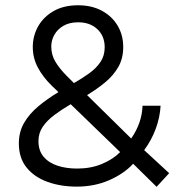

<svg xmlns="http://www.w3.org/2000/svg" viewBox="-20 -700 707 725"><path d="M103.8 -522.6Q103.8 -481.2 122.7 -445.5Q141.6 -409.8 173.8 -378L200.7 -352.2Q158.9 -327.1 124.9 -298.7Q90.9 -270.3 71 -236.2Q51.2 -202.1 51.2 -158.3Q51.2 -103.2 80.6 -67.1Q109.9 -31 159.7 -13.1Q209.4 4.7 269.8 4.7Q336.4 4.7 391.8 -19.4Q447.3 -43.4 482.8 -81.6L571.3 5.4L618.8 -46.1L524.4 -133.1Q552.6 -171.3 568.3 -214.3Q584 -257.2 586.4 -300.7H518.2Q516.2 -236 475.4 -177L308.8 -340.9Q346.3 -363.7 377.3 -389.2Q408.2 -414.8 426.8 -447.2Q445.3 -479.5 445.3 -522.2Q445.3 -567.5 424.2 -603.1Q403 -638.7 364.7 -659.4Q326.4 -680.1 275.1 -680.1Q220.5 -680.1 182.2 -658.1Q143.9 -636 123.8 -600.1Q103.8 -564.2 103.8 -522.6ZM259.1 -386.3 230.6 -414.9Q204.6 -441.2 189.1 -467Q173.6 -492.8 173.6 -524.5Q173.6 -548 185.4 -568.8Q197.2 -589.7 219.7 -602.7Q242.3 -615.8 274.9 -615.8Q320.2 -615.8 347.8 -589.7Q375.3 -563.7 375.3 -521.5Q375.3 -490 359.7 -466.5Q344.1 -443 317.9 -423.9Q291.7 -404.9 259.1 -386.3ZM433.7 -125.7Q406.1 -97.9 364.4 -80.7Q322.8 -63.5 271.2 -63.5Q230.4 -63.5 197.2 -74.3Q164.1 -85.1 144.7 -108.1Q125.2 -131.1 125.2 -167.3Q125.2 -197.9 141.9 -222Q158.6 -246.1 186.5 -266.7Q214.3 -287.3 247 -306.4Z"/></svg>

Font: Estedad VF
Style: Regular
Weight: 100
Designer: Amin Abedi
Version: Version 7.3